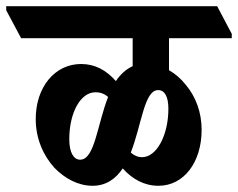

<svg xmlns="http://www.w3.org/2000/svg" viewBox="-82 -646 766 618"><path d="M216 -48C260 -48 291 -71 313 -104C344 -69 383 -48 428 -48C510 -48 567 -124 567 -228C567 -285 548 -335 516 -373C501 -392 483 -408 462 -420V-523H664V-537L617 -626H-62V-613L-14 -523H345V-433C323 -423 305 -406 291 -385C260 -420 224 -440 179 -440C94 -440 33 -365 33 -263C33 -200 57 -146 93 -106C127 -71 170 -48 216 -48ZM427 -356C448 -356 460 -335 460 -296C460 -212 423 -140 375 -140C362 -140 350 -145 339 -155C374 -244 382 -356 427 -356ZM141 -198C141 -283 177 -349 225 -349C242 -349 254 -344 266 -334C231 -245 223 -132 176 -132C155 -132 141 -155 141 -198Z"/></svg>

Font: Noto Serif Devanagari ExtraCondensed ExtraBold
Style: Regular
Weight: 800
Width: 2
Designer: Universal Thirst, Indian Type Foundry and the Monotype Design Team
Foundry: Monotype Imaging Inc.
Version: Version 2.004